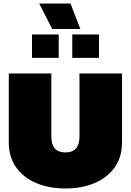

<svg xmlns="http://www.w3.org/2000/svg" viewBox="-20 -1062 744 1092"><path d="M277 -897 203 -1042H381L437 -897ZM162 -733V-866H314V-733ZM391 -733V-866H543V-733ZM352 10Q261 10 188 -20Q115 -50 72.5 -109Q30 -168 30 -254V-644H272V-285Q272 -195 352 -195Q432 -195 432 -285V-644H674V-254Q674 -168 631.5 -109Q589 -50 516 -20Q443 10 352 10Z"/></svg>

Font: Kanit Black
Style: Regular
Weight: 900
Designer: Katatrad Team
Foundry: CadsonDemak
Version: Version 2.000; ttfautohint (v1.8.3)